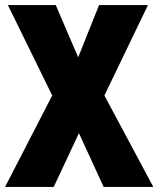

<svg xmlns="http://www.w3.org/2000/svg" viewBox="-21 -734 622 754"><path d="M581 0H386L289 -211L190 0H-1L184 -359L10 -714H198L286 -509L368 -714H560L389 -359Z"/></svg>

Font: Noto Sans Gurmukhi UI Condensed Black
Style: Regular
Weight: 900
Width: 3
Designer: Jelle Bosma - Monotype Design Team
Foundry: Monotype Imaging Inc.
Version: Version 2.004; ttfautohint (v1.8.4.7-5d5b)